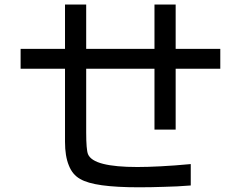

<svg xmlns="http://www.w3.org/2000/svg" viewBox="-20 -793 1040 832"><path d="M649.4 -581.1Q575.2 -581.1 353.5 -581.1Q353.5 -628.9 353.5 -773.4Q330.1 -773.4 261.7 -773.4Q261.7 -725.6 261.7 -581.1Q213.9 -581.1 69.3 -581.1Q69.3 -559.6 69.3 -495.1Q117.2 -495.1 261.7 -495.1Q261.7 -416 261.7 -178.7Q261.7 -116.2 278.3 -76.2Q293.9 -36.1 327.1 -17.6Q358.4 1 421.9 9.8Q485.4 18.6 582 18.6Q634.8 18.6 691.4 16.6Q747.1 15.6 806.6 10.7Q806.6 -20.5 806.6 -82Q734.4 -75.2 675.8 -72.3Q618.2 -69.3 575.2 -69.3Q480.5 -69.3 426.8 -83Q373 -96.7 361.3 -125Q357.4 -134.8 355.5 -158.2Q353.5 -181.6 353.5 -218.8Q353.5 -310.5 353.5 -495.1Q427.7 -495.1 649.4 -495.1Q649.4 -429.7 649.4 -231.4Q672.9 -231.4 741.2 -231.4Q741.2 -296.9 741.2 -495.1Q789.1 -495.1 934.6 -495.1Q934.6 -516.6 934.6 -581.1Q885.7 -581.1 741.2 -581.1Q741.2 -628.9 741.2 -773.4Q717.8 -773.4 649.4 -773.4Q649.4 -725.6 649.4 -581.1Z"/></svg>

Font: Aptus Gothic JP
Style: Medium
Weight: 400
Designer: Fuminori Ogawa / Motoya
Version: Version 1